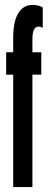

<svg xmlns="http://www.w3.org/2000/svg" viewBox="-20 -759 198 779"><path d="M33.5 0V-456H5V-547H33.5V-604Q33.5 -673 54.5 -706Q75.5 -739 111.5 -739Q121.5 -739 133 -736.8Q144.5 -734.5 153.5 -729V-646Q145.5 -651 137 -651Q122.5 -651 117 -637.2Q111.5 -623.5 111.5 -600V-547H147.5V-456H111.5V0Z"/></svg>

Font: League Gothic Condensed
Style: Regular
Weight: 400
Width: 3
Designer: The League of Moveable Type
Version: Version 2.001